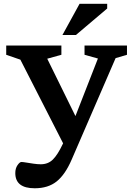

<svg xmlns="http://www.w3.org/2000/svg" viewBox="-20 -752 704 1004"><path d="M161.5 232.5Q60 232.5 60 153Q60 128.5 71.5 111.8Q83 95 92 95Q99.5 95 117.2 98Q135 101 155.8 104Q176.5 107 193 107Q231.5 107 256.5 82.2Q281.5 57.5 307.5 2.5L310 -2.5L86.5 -440L12.5 -465.5V-514H301V-465.5L227 -445L374.5 -145L492 -446L422 -465.5V-514H644V-465.5L584.5 -448L355 82Q321 161 276.2 196.8Q231.5 232.5 161.5 232.5ZM306.5 -569 396 -732H540.5V-707.5L377 -569Z"/></svg>

Font: Newsreader Caption Medium
Style: Regular
Weight: 500
Designer: Hugues Gentile
Foundry: Production Type
Version: Version 1.001